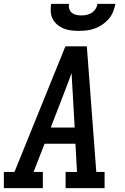

<svg xmlns="http://www.w3.org/2000/svg" viewBox="-29 -975 649 995"><path d="M-9 0V-84H46L310 -735H421L470 -84H513V0H311V-84H370L362 -230H202L145 -84H193V0ZM234 -314H358L348 -490Q346 -516 345 -542.5Q344 -569 342 -596Q332 -569 322 -542.5Q312 -516 302 -490ZM379 -815Q359 -815 338.5 -817.5Q318 -820 300 -827.5Q282 -835 267.5 -847.5Q253 -860 244 -877Q235 -894 234 -914.5Q233 -935 236 -955H329Q326 -942 330 -929Q334 -916 343.5 -908.5Q353 -901 366 -898Q379 -895 392 -895Q406 -895 420 -898Q434 -901 446 -908.5Q458 -916 466 -928.5Q474 -941 476 -955H569Q565 -934 557 -914Q549 -894 534.5 -877Q520 -860 501.5 -847.5Q483 -835 462.5 -827.5Q442 -820 421 -817.5Q400 -815 379 -815Z"/></svg>

Font: Iosevka Etoile Medium Oblique
Style: Regular
Weight: 500
Italic angle: -9°
Designer: Belleve Invis
Foundry: Belleve Invis
Version: Version 15.5.2; ttfautohint (v1.8.4)